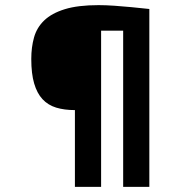

<svg xmlns="http://www.w3.org/2000/svg" viewBox="-20 -732 708 752"><path d="M273.4 -300.8Q231.9 -300.8 200 -310.5Q168 -320.3 146.5 -343.5Q125 -366.7 113.8 -405Q102.5 -443.4 102.5 -501Q102.5 -546.9 113.3 -585.4Q124 -624 153.3 -652.1Q182.6 -680.2 233.9 -696Q285.2 -711.9 366.2 -711.9Q394.5 -711.9 428.7 -709.5Q462.9 -707 493.7 -704.1Q528.8 -700.7 564.9 -696.8V0H462.4V-611.8H376V0H273.4Z"/></svg>

Font: Doppio One
Style: Regular
Weight: 400
Designer: Szymon Celej
Foundry: Szymon Celej
Version: Version 1.002